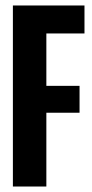

<svg xmlns="http://www.w3.org/2000/svg" viewBox="-20 -680 336 700"><path d="M27 0V-660H288V-558H149V-367H270V-269H149V0Z"/></svg>

Font: Bricolage Grotesque 96pt Condensed SemiBold
Style: Regular
Weight: 600
Width: 3
Designer: Mathieu Triay
Foundry: Atelier Triay
Version: Version 1.001; ttfautohint (v1.8.4.7-5d5b);gftools[0.9.33.de